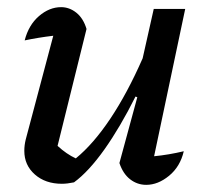

<svg xmlns="http://www.w3.org/2000/svg" viewBox="-20 -510 580 537"><path d="M314 -54 364 -238 359 -240Q316 -154 272 -92Q228 -30 187 0Q168 4 153 4Q107 4 77.5 -22Q48 -48 48 -88Q48 -104 52 -120L129 -410Q87 -405 49 -397Q60 -440 89 -465Q118 -490 151 -490Q174 -490 193.5 -474.5Q213 -459 222 -429L141 -102Q166 -79 192 -67Q241 -107 288.5 -178Q336 -249 379 -347L410 -485H498L411 -73Q452 -77 494 -87Q484 -44 453 -18.5Q422 7 389 7Q364 7 344 -8.5Q324 -24 314 -54Z"/></svg>

Font: Piazzolla Medium
Style: Italic
Weight: 500
Italic angle: -11.3°
Designer: Juan Pablo del Peral
Foundry: Huerta Tipografica
Version: Version 1.330